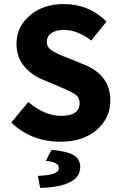

<svg xmlns="http://www.w3.org/2000/svg" viewBox="-20 -684 596 943"><path d="M276 12Q135 12 35 -82L119 -183Q199 -115 280 -115Q371 -115 371 -178Q371 -204 352 -218.5Q333 -233 287 -252Q280 -255 277 -256L192 -292Q135 -315 98 -359.5Q61 -404 61 -470Q61 -552 126.5 -608Q192 -664 293 -664Q417 -664 503 -578L428 -485Q360 -537 293 -537Q255 -537 232.5 -521.5Q210 -506 210 -478Q210 -453 230.5 -438.5Q251 -424 296 -406Q305 -403 309 -401L393 -367Q522 -315 522 -190Q522 -105 455.5 -46.5Q389 12 276 12ZM177 239 166 180Q223 177 246 168Q269 159 269 141Q269 112 205 106L233 52Q311 59 342.5 78.5Q374 98 374 136Q374 233 177 239Z"/></svg>

Font: Toshiba Sans
Style: Bold
Weight: 700
Designer: Paul D. Hunt
Foundry: Toshiba Corporation
Version: Version 2.020;PS 2.0;hotconv 1.0.86;makeotf.lib2.5.63406